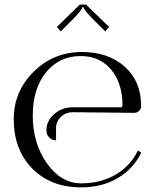

<svg xmlns="http://www.w3.org/2000/svg" viewBox="-20 -810 673 838"><path d="M355.5 -790 456.1 -692.4 439.5 -672.9 391.6 -720.7Q343.8 -768.6 343.8 -779.3H339.8Q339.8 -767.6 293 -720.7L245.1 -672.9L228.5 -692.4L328.1 -790ZM297.9 -320.3Q267.6 -320.3 246.1 -300.8Q224.6 -279.3 224.6 -252V-197.3Q207 -197.3 194.8 -210Q182.6 -222.7 182.6 -240.2Q182.6 -282.2 216.3 -312Q250 -341.8 297.9 -341.8H506.8Q514.6 -341.8 514.6 -350.6Q514.6 -447.3 464.8 -506.3Q415 -565.4 333 -565.4Q238.3 -565.4 180.7 -494.1Q123 -422.9 123 -305.7Q123 -183.6 185.1 -96.7Q247.1 -9.8 334 -9.8Q419.9 -9.8 484.9 -47.9Q549.8 -85.9 582 -153.3L596.7 -143.6Q561.5 -72.3 493.2 -32.2Q424.8 7.8 334 7.8Q202.1 7.8 121.1 -74.2Q40 -156.2 40 -290Q40 -411.1 127 -497.1Q213.9 -583 336.9 -583Q453.1 -583 524.4 -519Q595.7 -455.1 595.7 -350.6V-345.7Q595.7 -334 586.9 -325.7Q578.1 -317.4 565.4 -317.4Z"/></svg>

Font: FoglihtenNo07
Style: Regular
Weight: 500
Designer: gluk (gluksza@wp.pl)
Foundry: gluk (gluksza@wp.pl)
Version: Version 0.871